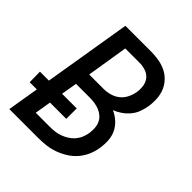

<svg xmlns="http://www.w3.org/2000/svg" viewBox="-200 -868 1001 1001"><g transform="rotate(45 300.0 -367.5)"><path d="M29 0 58 -174H5L4 -251H70L150 -735H339Q368 -735 397 -730Q426 -725 450.5 -713Q475 -701 494 -680.5Q513 -660 523 -634.5Q533 -609 534.5 -579.5Q536 -550 531 -521Q527 -498 518.5 -475.5Q510 -453 494 -434Q478 -415 458 -401Q438 -387 415 -378Q440 -367 461 -348.5Q482 -330 494.5 -305Q507 -280 509 -250.5Q511 -221 506 -191Q502 -163 490 -135Q478 -107 458 -83.5Q438 -60 411.5 -43.5Q385 -27 357 -17Q329 -7 300 -3.5Q271 0 243 0ZM196 -422H302Q325 -422 348.5 -428.5Q372 -435 391 -450Q410 -465 421 -487Q432 -509 436 -532Q440 -556 436.5 -579Q433 -602 419.5 -619Q406 -636 384 -643.5Q362 -651 339 -651H233ZM140 -84H243Q261 -84 279.5 -86Q298 -88 316 -94.5Q334 -101 351 -111.5Q368 -122 381 -137Q394 -152 401.5 -170Q409 -188 412 -206Q415 -225 414 -243.5Q413 -262 406 -278.5Q399 -295 386 -307Q373 -319 356.5 -326Q340 -333 321.5 -336Q303 -339 284 -339H182L167 -251H275V-174H155Z"/></g></svg>

Font: Iosevka Custom Medium Oblique
Style: Regular
Weight: 500
Italic angle: -9°
Designer: Belleve Invis
Foundry: Belleve Invis
Version: Version 27.0.1